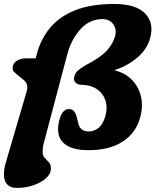

<svg xmlns="http://www.w3.org/2000/svg" viewBox="-28 -740 781 964"><path d="M2.5 71.5 105 -278Q112.5 -302.5 107 -316.5Q101.5 -330.5 91.5 -338L70.5 -355Q53.5 -368.5 42.8 -379Q32 -389.5 37 -409.5Q42 -427.5 60.2 -437.2Q78.5 -447 102.5 -447H151L157.5 -470.5Q176.5 -543 222.5 -599.2Q268.5 -655.5 347.8 -687.8Q427 -720 545.5 -720Q655 -720 701 -672Q747 -624 725.5 -548Q709.5 -490.5 659 -448.8Q608.5 -407 545 -387.5Q600 -374.5 634.2 -339.2Q668.5 -304 679.8 -255Q691 -206 676 -151Q655.5 -73.5 589 -29.8Q522.5 14 416.5 14Q327.5 14 289.5 -23.5Q251.5 -61 269 -133Q276 -163.5 288.8 -178Q301.5 -192.5 316 -192.5Q335 -192.5 343.8 -181.2Q352.5 -170 357 -154L364.5 -123.5Q373 -80 417.5 -80Q446 -80 468.2 -99.2Q490.5 -118.5 501 -157.5Q513 -201.5 501 -236.8Q489 -272 458.5 -292.5Q428 -313 384.5 -314Q363.5 -314 351.8 -324.8Q340 -335.5 345 -356Q349.5 -372.5 360.5 -383.2Q371.5 -394 401 -412Q474.5 -449.5 506.8 -484.5Q539 -519.5 549.5 -557Q559 -592 541 -618Q523 -644 485.5 -644Q422.5 -644 376.5 -594Q330.5 -544 309.5 -466L192 -22Q188 -8 187 3.8Q186 15.5 186 24.5Q186 41.5 196.2 52.2Q206.5 63 217 74.5Q227.5 86 227.5 105Q227.5 133 202.5 155.2Q177.5 177.5 138.5 190.5Q99.5 203.5 58 203.5Q11 203.5 -2.5 168.8Q-16 134 2.5 71.5Z"/></svg>

Font: Fraunces 9pt S100
Style: Bold Italic
Weight: 700
Italic angle: -16°
Version: Version 1.000; ttfautohint (v1.8.3)